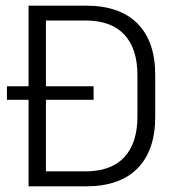

<svg xmlns="http://www.w3.org/2000/svg" viewBox="-20 -659 624 679"><path d="M311 -306H4.5V-354H311ZM283.5 0H122V-53H281.5Q373 -53 419.5 -103Q466 -153 466 -246.5V-393Q466 -487 419.5 -536.8Q373 -586.5 281.5 -586.5H121.5V-639H283.5Q404 -639 466.5 -575.5Q529 -512 529 -393.5V-246Q529 -127.5 466.5 -63.8Q404 0 283.5 0ZM142.5 0H81V-639H142.5Z"/></svg>

Font: Anek Kannada Light
Style: Regular
Weight: 300
Designer: Vaishnavi Murthy, Maithili Shingre (Kannada) & Yesha Goshar (Latin)
Foundry: Ek Type
Version: Version 1.003